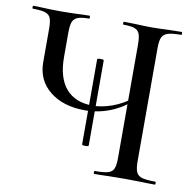

<svg xmlns="http://www.w3.org/2000/svg" viewBox="-75 -699 789 774"><g transform="rotate(10 320.0 -312.5)"><path d="M372 -613Q369 -613 369 -619Q369 -625 372 -625L418 -624Q458 -622 486 -622Q513 -622 555 -624L608 -625Q610 -625 610 -619Q610 -613 608 -613Q571 -613 553.5 -607.5Q536 -602 529.5 -588Q523 -574 523 -544V-81Q523 -51 529.5 -36.5Q536 -22 553.5 -17Q571 -12 608 -12Q610 -12 610 -6Q610 0 608 0Q574 0 555 -1L486 -2L411 -1Q392 0 360 0Q357 0 357 -6Q357 -12 360 -12Q397 -12 414 -17Q431 -22 437 -36Q443 -50 443 -81V-542Q443 -572 438 -586.5Q433 -601 418.5 -607Q404 -613 372 -613ZM278 -246Q189 -246 134 -290Q79 -334 79 -408V-544Q79 -574 73.5 -588Q68 -602 51.5 -607.5Q35 -613 1 -613Q-2 -613 -2 -619Q-2 -625 1 -625Q23 -625 36 -624Q72 -622 115 -622Q151 -622 193 -624L230 -625Q233 -625 233 -619Q233 -613 230 -613Q199 -613 184 -607Q169 -601 163.5 -586.5Q158 -572 158 -542V-443Q158 -358 196 -314Q234 -270 306 -270Q343 -270 386 -285.5Q429 -301 473 -336L481 -329Q430 -285 380.5 -265.5Q331 -246 278 -246ZM305 -461Q318 -461 318 -457V-109Q318 -105 305 -105Q291 -105 291 -109V-457Q291 -461 305 -461Z"/></g></svg>

Font: Cormorant Unicase Medium
Style: Regular
Weight: 500
Designer: Christian Thalmann (Catharsis Fonts)
Foundry: Catharsis Fonts
Version: Version 4.000